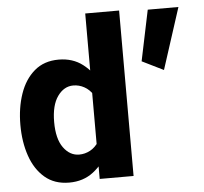

<svg xmlns="http://www.w3.org/2000/svg" viewBox="-52 -789 902 849"><g transform="rotate(-5 398.5 -364.5)"><path d="M633.8 -727.1 586.9 -502 682.1 -455.1 770 -727.1ZM507.3 0V-734.4H356.9V0ZM28.3 -268.1Q28.3 -192.4 49.6 -130.6Q70.8 -68.8 113.8 -32.2Q156.7 4.4 221.7 4.4Q284.2 4.4 328.6 -29.8Q373 -64 405.3 -123.5L364.3 -165.5Q347.7 -139.6 324.7 -127.4Q301.8 -115.2 276.4 -115.2Q234.9 -115.2 206.5 -154.3Q178.2 -193.4 178.2 -268.1Q178.2 -342.3 206.5 -382.1Q234.9 -421.9 276.4 -421.9Q301.8 -421.9 324.7 -409.4Q347.7 -397 364.3 -371.1L405.3 -413.6Q373 -473.1 328.6 -507.3Q284.2 -541.5 221.7 -541.5Q156.7 -541.5 113.8 -504.6Q70.8 -467.8 49.6 -405.8Q28.3 -343.8 28.3 -268.1Z"/></g></svg>

Font: Estedad-FD-VF Thin
Style: Regular
Weight: 100
Designer: Amin Abedi
Version: Version 5.0